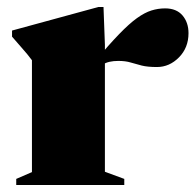

<svg xmlns="http://www.w3.org/2000/svg" viewBox="-20 -530 560 550"><path d="M453 -506Q485.5 -506 502.8 -485.8Q520 -465.5 520 -435Q520 -393.5 492.8 -365.8Q465.5 -338 429.5 -338Q403 -338 386 -342.2Q369 -346.5 354.2 -351Q339.5 -355.5 319 -355.5Q305 -355.5 294 -353Q283 -350.5 274 -345Q265 -339.5 255 -329.5L252 -354.5Q292.5 -402.5 321.2 -432.2Q350 -462 372.2 -478Q394.5 -494 413.8 -500Q433 -506 453 -506ZM280.5 -402V-38L336 -17.5V0H26.5V-17.5L71.5 -37V-357.5Q64.5 -367 58 -374.8Q51.5 -382.5 41.5 -394Q31.5 -405.5 14.5 -425V-442.5L262 -510H276.5Z"/></svg>

Font: Newsreader 60pt ExtraBold
Style: Regular
Weight: 800
Designer: Hugues Gentile
Foundry: Production Type
Version: Version 1.003